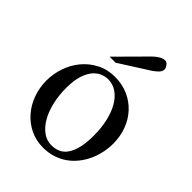

<svg xmlns="http://www.w3.org/2000/svg" viewBox="-201 -784 902 902"><g transform="rotate(45 250.0 -333.0)"><path d="M465.8 -231.9Q465.8 -203.1 459.7 -173.6Q453.6 -144 441.4 -116.7Q429.2 -89.4 410.6 -65.4Q392.1 -41.5 367.7 -23.7Q343.3 -5.9 312.5 4.4Q281.7 14.6 245.1 14.6Q198.2 14.6 159.4 -4.4Q120.6 -23.4 92.5 -55.7Q64.5 -87.9 49.1 -130.4Q33.7 -172.9 33.7 -219.2Q33.7 -264.6 48.6 -307.9Q63.5 -351.1 91.6 -384.8Q119.6 -418.5 159.7 -439.2Q199.7 -460 250 -460Q298.3 -460 337.9 -442.4Q377.4 -424.8 406 -394Q434.6 -363.3 450.2 -321.5Q465.8 -279.8 465.8 -231.9ZM374.5 -194.3Q374.5 -244.1 364.7 -287.1Q355 -330.1 336.9 -361.6Q318.8 -393.1 293 -411.1Q267.1 -429.2 234.9 -429.2Q215.8 -429.2 196 -420.9Q176.3 -412.6 160.2 -393.1Q144 -373.5 134 -341.1Q124 -308.6 124 -259.8Q124 -211.9 134 -168.5Q144 -125 162.6 -92.3Q181.2 -59.6 207.3 -40.3Q233.4 -21 265.6 -21Q290 -21 310.1 -30Q330.1 -39.1 344.2 -59.6Q358.4 -80.1 366.5 -113.3Q374.5 -146.5 374.5 -194.3ZM389.6 -649.4Q389.6 -635.3 377.2 -623Q364.7 -610.8 349.1 -600.6L204.6 -508.8H164.6L303.2 -648.4Q315.9 -661.6 331.8 -671.4Q347.7 -681.2 363.8 -681.2Q367.7 -681.2 372.1 -678.2Q376.5 -675.3 380.4 -670.4Q384.3 -665.5 387 -659.9Q389.6 -654.3 389.6 -649.4Z"/></g></svg>

Font: Doulos SIL Am
Style: Regular
Weight: 400
Designer: Walt Agee, Victor Gaultney, Peter Martin, Debbi Hosken, Becca Hirsbrunner
Foundry: SIL International
Version: Version 5.000